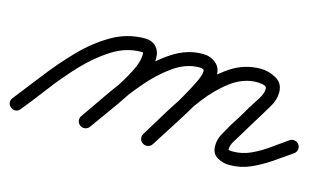

<svg xmlns="http://www.w3.org/2000/svg" viewBox="-65 -413 977 579"><g transform="rotate(15 423.5 -123.0)"><path d="M-7 28Q-14 23 -15 14.5Q-16 6 -10 -1Q21 -40 57.5 -87.5Q94 -135 136 -178.5Q178 -222 226 -250Q274 -278 329 -278Q351 -278 364 -264.5Q377 -251 377 -229Q377 -202 362 -168.5Q347 -135 324 -100Q301 -65 277.5 -33Q254 -1 238 22Q233 29 224.5 30.5Q216 32 209 27Q202 22 200.5 13.5Q199 5 204 -2Q218 -22 239.5 -51.5Q261 -81 283 -114Q305 -147 320 -177Q335 -207 335 -229Q335 -234 334.5 -235Q334 -236 329 -236Q282 -236 238.5 -208.5Q195 -181 156 -139.5Q117 -98 83.5 -53.5Q50 -9 22 25Q17 32 8.5 33Q0 34 -7 28ZM209 27Q202 22 200.5 13.5Q199 5 204 -2Q229 -38 261.5 -85Q294 -132 333 -176Q372 -220 416.5 -249Q461 -278 510 -278Q533 -278 550 -264.5Q567 -251 567 -227Q567 -205 551 -170.5Q535 -136 512 -98.5Q489 -61 467.5 -28Q446 5 435 23Q435 23 435 23Q435 23 435 23Q430 31 421.5 33Q413 35 406 30Q398 26 396.5 17.5Q395 9 399 1Q405 -9 419.5 -31.5Q434 -54 452 -83Q470 -112 486.5 -141Q503 -170 514 -193Q525 -216 525 -227Q525 -233 520.5 -234.5Q516 -236 510 -236Q469 -236 429.5 -208Q390 -180 354.5 -138Q319 -96 289.5 -52.5Q260 -9 238 22Q233 29 224.5 30.5Q216 32 209 27ZM405 30Q398 26 396 17.5Q394 9 399 1Q422 -37 451.5 -85Q481 -133 517 -177.5Q553 -222 596 -251Q639 -280 690 -280Q715 -280 738.5 -267Q762 -254 762 -225Q762 -202 748.5 -179.5Q735 -157 724 -139Q724 -139 724 -139Q724 -139 724 -139Q713 -121 702.5 -104Q692 -87 682 -70Q682 -70 682 -70Q682 -70 682 -70Q676 -60 667.5 -46.5Q659 -33 659 -20Q659 -18 664.5 -17.5Q670 -17 673 -17Q702 -17 729 -29.5Q756 -42 781 -60Q806 -78 829 -94Q836 -99 844.5 -97.5Q853 -96 858 -89Q863 -82 861.5 -73.5Q860 -65 853 -60Q826 -41 797.5 -21.5Q769 -2 738.5 11.5Q708 25 673 25Q652 25 634.5 14.5Q617 4 617 -20Q617 -40 626.5 -57.5Q636 -75 646 -92Q646 -92 646 -92Q646 -92 646 -92Q657 -109 667.5 -126Q678 -143 688 -161Q688 -161 688 -160Q688 -160 688 -160Q688 -160 688 -160Q695 -172 707.5 -191Q720 -210 720 -225Q720 -234 708 -236Q696 -238 690 -238Q648 -238 610 -210Q572 -182 539.5 -139.5Q507 -97 480.5 -52.5Q454 -8 434 24Q430 31 421.5 33Q413 35 405 30Z"/></g></svg>

Font: FRB American Cursive Medium
Style: Italic
Weight: 500
Italic angle: -25°
Version: Version 2.0;Modular Font Editor K font №1